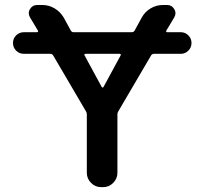

<svg xmlns="http://www.w3.org/2000/svg" viewBox="-20 -774 819 772"><path d="M464.8 -550.8Q466.8 -553.7 465.3 -555.7Q463.9 -557.6 460.9 -557.6H324.2Q321.3 -557.6 319.8 -555.7Q318.4 -553.7 320.3 -550.8L388.7 -424.8Q390.6 -421.9 392.6 -421.9Q394.5 -421.9 396.5 -424.8ZM76.2 -557.6Q57.6 -557.6 44.9 -570.3Q32.2 -583 32.2 -601.1Q32.2 -619.1 44.9 -631.8Q57.6 -644.5 76.2 -644.5H128.9Q131.8 -644.5 132.8 -646.5Q133.8 -648.4 132.8 -650.4L100.6 -704.1Q95.7 -712.9 95.7 -720.7Q95.7 -729.5 100.6 -737.3Q110.4 -753.9 128.9 -753.9H150.4Q176.8 -753.9 199.7 -740.2Q222.7 -726.6 236.3 -703.1L264.6 -651.4Q268.6 -644.5 275.4 -644.5H509.8Q517.6 -644.5 521.5 -651.4L549.8 -703.1Q562.5 -726.6 585.4 -740.2Q608.4 -753.9 634.8 -753.9H652.3Q670.9 -753.9 680.7 -737.3Q685.5 -729.5 685.5 -720.7Q685.5 -712.9 680.7 -704.1L648.4 -650.4Q647.5 -648.4 648.4 -646.5Q649.4 -644.5 652.3 -644.5H707Q724.6 -644.5 737.3 -631.8Q750 -619.1 750 -601.1Q750 -583 737.3 -570.3Q724.6 -557.6 707 -557.6H599.6Q591.8 -557.6 587.9 -551.8L456.1 -327.1Q452.1 -321.3 452.1 -314.5V-79.1Q452.1 -55.7 435.1 -38.6Q418 -21.5 394.5 -21.5H386.7Q363.3 -21.5 346.2 -38.6Q329.1 -55.7 329.1 -79.1V-314.5Q329.1 -321.3 325.2 -327.1L193.4 -551.8Q189.5 -557.6 181.6 -557.6Z"/></svg>

Font: Gen Jyuu Gothic Medium
Style: Regular
Weight: 500
Designer: [Source Han Sans]
Ryoko NISHIZUKA  (kana & ideographs); Paul D. Hunt (Latin, Greek & Cyrillic); Wenlong ZHANG  (bopomofo
Version: Version 1.002.20150607